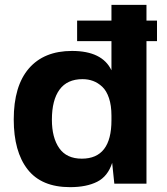

<svg xmlns="http://www.w3.org/2000/svg" viewBox="-20 -750 682 784"><path d="M621.1 -666V-582H578.1V0H446.8L438 -85Q420.4 -29.8 376.7 -7.8Q333 14.2 266.1 14.2Q149.4 14.2 92.8 -58.3Q36.1 -130.9 36.1 -262.2Q36.1 -398.9 97.9 -470.5Q159.7 -542 273.9 -542Q397.5 -542 435.1 -462.9V-582H294.9V-666H435.1V-730H578.1V-666ZM191.9 -261.2Q191.9 -188 221.9 -145Q252 -102.1 314 -102.1Q435.1 -102.1 435.1 -258.8V-277.8Q435.1 -319.3 425 -349.4Q415 -379.4 397.5 -395.8Q379.9 -412.1 360.1 -419.4Q340.3 -426.8 316.9 -426.8Q254.4 -426.8 223.1 -384Q191.9 -341.3 191.9 -261.2Z"/></svg>

Font: Nacelle Bold
Style: Regular
Weight: 700
Designer: Sora Sagano
Foundry: Sora Sagano
Version: Version 1.000;FEAKit 1.0